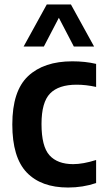

<svg xmlns="http://www.w3.org/2000/svg" viewBox="-20 -828 468 858"><path d="M284 10Q164 10 99.5 -57.2Q35 -124.5 35 -272Q35 -421.5 105.5 -487.8Q176 -554 303 -554Q361 -554 409.5 -542.5V-439.5Q364.5 -449.5 322.5 -449.5Q242 -449.5 203.8 -410.2Q165.5 -371 165.5 -274Q165.5 -173.5 201.2 -134Q237 -94.5 307 -94.5Q351 -94.5 409.5 -113V-10Q350.5 10 284 10ZM85.5 -620 189 -808H297L400.5 -620H310L243 -748.5L176 -620Z"/></svg>

Font: Encode Sans SmCnd SmBold
Style: Regular
Weight: 600
Width: 4
Designer: Multiple Designers
Foundry: Impallari Type
Version: Version 3.002; ttfautohint (v1.8.3) -l 8 -r 50 -G 200 -x 14 